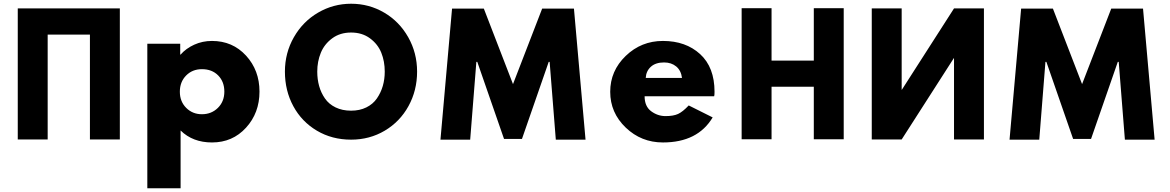

<svg xmlns="http://www.w3.org/2000/svg" viewBox="-20 -747 6258 1027"><path d="M235 -562V-1H75V-702H235H461H621V-1H461V-562Z M1114 15Q1011 15 946 -49V260H768V-513H944V-455H946Q975 -488 1019 -508Q1063 -528 1114 -528Q1224 -528 1296 -449.5Q1368 -371 1368 -257Q1368 -143 1296 -64Q1224 15 1114 15ZM1180 -257Q1180 -310 1147 -343.5Q1114 -377 1060 -377Q1009 -377 975.5 -343Q942 -309 942 -256.5Q942 -204 976 -170Q1010 -136 1060 -136Q1111 -136 1145.5 -170Q1180 -204 1180 -257Z M1504 -364Q1504 -464 1552 -548Q1600 -632 1681.5 -679.5Q1763 -727 1858 -727Q1954 -727 2035 -679.5Q2116 -632 2163.5 -548Q2211 -464 2211 -364Q2211 -263 2165 -179.5Q2119 -96 2038 -48Q1957 0 1858 0Q1756 0 1675 -48Q1594 -96 1549 -179Q1504 -262 1504 -364ZM1677 -364Q1677 -323 1687 -287Q1697 -251 1718 -220.5Q1739 -190 1775 -172.5Q1811 -155 1858 -155Q1904 -155 1939.5 -172.5Q1975 -190 1996 -220.5Q2017 -251 2027.5 -287Q2038 -323 2038 -364Q2038 -419 2019.5 -465Q2001 -511 1959 -542Q1917 -573 1858 -573Q1799 -573 1757 -542Q1715 -511 1696 -464.5Q1677 -418 1677 -364Z M2953 0 2920 -416H2915L2772 -4H2676L2533 -416H2528L2495 0H2336L2398 -701H2568L2724 -297L2880 -701H3050L3112 0Z M3800 -232H3428Q3428 -178 3463 -152Q3498 -126 3540 -126Q3582 -126 3607 -137.5Q3632 -149 3664 -183L3792 -119Q3712 15 3526 15Q3410 15 3327 -64.5Q3244 -144 3244 -256Q3244 -368 3327 -448Q3410 -528 3526 -528Q3648 -528 3725 -457.5Q3802 -387 3802 -256Q3802 -238 3800 -232ZM3434 -330H3628Q3623 -370 3597 -391.5Q3571 -413 3532 -413Q3487 -413 3461.5 -390Q3436 -367 3434 -330Z M4107 -283V-2H3947V-703H4107V-423H4333V-703H4493V-2H4333V-283Z M5083 -436V-1H5243V-702H5083L4804 -267H4803V-702H4643V-1H4803L5082 -436Z M5997 0 5964 -416H5959L5816 -4H5720L5577 -416H5572L5539 0H5380L5442 -701H5612L5768 -297L5924 -701H6094L6156 0Z"/></svg>

Font: Hussar
Style: BoldWeb
Weight: 700
Foundry: Cannot Into Space Fonts
Version: Version 2.00